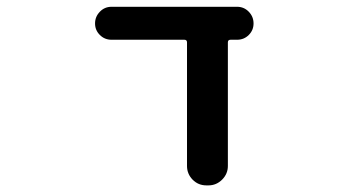

<svg xmlns="http://www.w3.org/2000/svg" viewBox="-20 -568 1040 569"><path d="M591.8 -18.6Q567.4 -18.6 550.8 -35.6Q534.2 -52.7 534.2 -76.2V-442.4Q534.2 -450.2 526.4 -450.2H310.5Q290 -450.2 275.9 -464.4Q261.7 -478.5 261.7 -498.5Q261.7 -518.6 275.9 -533.2Q290 -547.9 310.5 -547.9H682.6Q703.1 -547.9 717.3 -533.2Q731.4 -518.6 731.4 -498.5Q731.4 -478.5 717.3 -464.4Q703.1 -450.2 682.6 -450.2H663.1Q655.3 -450.2 655.3 -442.4V-76.2Q655.3 -52.7 638.2 -35.6Q621.1 -18.6 597.7 -18.6Z"/></svg>

Font: Rounded Mgen+ 1m medium
Style: Regular
Weight: 500
Designer: [Source Han Sans]
Ryoko NISHIZUKA  (kana & ideographs); Paul D. Hunt (Latin, Greek & Cyrillic); Wenlong ZHANG  (bopomofo
Version: Version 1.059.20150602